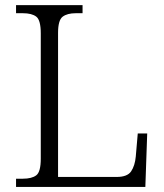

<svg xmlns="http://www.w3.org/2000/svg" viewBox="-20 -734 645 754"><path d="M558.1 -210 550.8 0H43V-32.2H69.8Q105 -32.2 122.6 -45.7Q140.1 -59.1 140.1 -110.8V-603Q140.1 -654.8 122.6 -668.5Q105 -682.1 69.8 -682.1H43V-713.9H304.2V-682.1H277.8Q244.1 -682.1 226.1 -668.5Q208 -654.8 208 -605V-39.1H438Q480 -39.1 494.9 -61Q509.8 -83 513.2 -119.1L521 -210Z"/></svg>

Font: Koh Santepheap Light
Style: Regular
Weight: 300
Designer: Danh Hong
Version: Version 2.002; ttfautohint (v1.8.3)